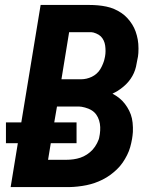

<svg xmlns="http://www.w3.org/2000/svg" viewBox="-20 -755 640 775"><path d="M23 0 52 -177H4V-261H66L144 -735H340Q358 -735 375 -733.5Q392 -732 409 -728.5Q426 -725 441 -718.5Q456 -712 469.5 -703Q483 -694 494 -682Q505 -670 513.5 -656.5Q522 -643 527.5 -627.5Q533 -612 536 -595.5Q539 -579 539 -559Q539 -539 537 -527L534 -512Q532 -499 529 -486Q526 -473 520.5 -460.5Q515 -448 507 -436.5Q499 -425 489 -415Q479 -405 465 -395Q451 -385 444 -382L434 -377Q449 -369 461.5 -359Q474 -349 484 -336Q494 -323 501.5 -308Q509 -293 512.5 -277Q516 -261 516.5 -240.5Q517 -220 515 -208L513 -194Q510 -177 505.5 -161Q501 -145 493 -129Q485 -113 475 -98.5Q465 -84 452 -71.5Q439 -59 424.5 -48.5Q410 -38 394 -30Q378 -22 362 -16.5Q346 -11 329 -7.5Q312 -4 293 -2Q274 0 263 0ZM228 -435H307Q318 -435 329 -437.5Q340 -440 350.5 -445Q361 -450 370 -458Q379 -466 385 -476Q391 -486 396 -498.5Q401 -511 402 -518L404 -527Q406 -538 406 -549Q406 -560 404.5 -571Q403 -582 398.5 -591.5Q394 -601 387 -608Q380 -615 368 -620Q356 -625 349 -625H259ZM174 -110H248Q262 -110 276.5 -112Q291 -114 304.5 -118.5Q318 -123 331 -131.5Q344 -140 354 -151Q364 -162 372 -177.5Q380 -193 381 -203L383 -214Q385 -228 384.5 -242Q384 -256 380 -269Q376 -282 368.5 -292.5Q361 -303 349.5 -310Q338 -317 323 -321Q308 -325 299 -325H210L199 -261H289V-177H185Z"/></svg>

Font: Iosevka Aile Extrabold Oblique
Style: Regular
Weight: 800
Italic angle: -9°
Designer: Belleve Invis
Foundry: Belleve Invis
Version: Version 31.1.0; ttfautohint (v1.8.4)